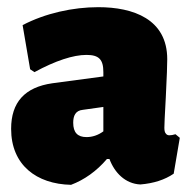

<svg xmlns="http://www.w3.org/2000/svg" viewBox="-20 -504 534 535"><path d="M178 11C215 -3 249 -27 278 -61H285C299 -23 329 8 371 10C408 7 439 -3 464 -20L481 -120L469 -130C462 -128 457 -127 452 -127C447 -127 444 -129 442 -132C439 -135 438 -141 438 -148C438 -154 439 -182 442 -233C445 -290 446 -326 446 -339C446 -451 351 -484 254 -484C183 -484 106 -467 43 -434L64 -311L76 -303C135 -335 184 -351 221 -351C256 -351 268 -338 268 -303V-291L126 -272C49 -261 11 -219 11 -145C11 -44 82 9 178 11ZM211 -198 268 -206V-138C253 -127 237 -122 221 -122C196 -122 184 -135 184 -162C184 -181 190 -196 211 -198Z"/></svg>

Font: Luna Sans Black
Style: Regular
Weight: 900
Designer: Juan Pablo del Peral
Foundry: Huerta Tipografica
Version: Version 2.001; ttfautohint (v1.5)